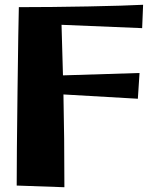

<svg xmlns="http://www.w3.org/2000/svg" viewBox="-20 -780 650 805"><path d="M59 -750Q193 -750 349.5 -753Q506 -756 580 -760L576 -662L238 -676L244 -464L565 -474L558 -366L246 -384Q250 -204 250 5L50 -2Q50 -121 53.5 -400.5Q57 -680 59 -750Z"/></svg>

Font: Otomanopee One
Style: Regular
Weight: 400
Designer: Das Ende der Wildnis
Foundry: Gutenberg Labo
Version: Version 3.005